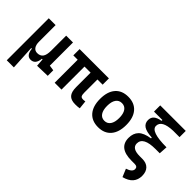

<svg xmlns="http://www.w3.org/2000/svg" viewBox="-27 -1447 2398 2398"><g transform="rotate(45 1172.0 -248.5)"><path d="M273.9 9.8Q199.2 9.8 188.5 -99.6H176.8L194.3 224.6H68.8V-517.6H189.5V-224.6Q189.5 -168.5 211.7 -137.9Q233.9 -107.4 273.9 -107.4Q324.7 -107.4 350.3 -141.1Q376 -174.8 376 -253.9V-517.6H496.6V-108.4L567.9 -97.7V0L384.8 4.9L377.4 -99.6H365.7Q355.5 9.8 273.9 9.8Z M1061.5 9.8Q986.3 9.8 952.4 -28.6Q918.5 -66.9 918.5 -151.4V-406.7H811V0H690.4V-406.7H613.3V-517.6H1130.9V-406.7H1039.1V-175.8Q1039.1 -137.2 1048.6 -119.9Q1058.1 -102.5 1090.8 -102.5Q1098.6 -102.5 1106.9 -103.5Q1115.2 -104.5 1126 -106.4L1137.7 3.9Q1118.2 7.3 1102.3 8.5Q1086.4 9.8 1061.5 9.8Z M1464.8 9.8Q1354.5 9.8 1293.9 -60.5Q1233.4 -130.9 1233.4 -258.8Q1233.4 -387.2 1293.9 -457.3Q1354.5 -527.3 1464.8 -527.3Q1575.2 -527.3 1635.7 -457.3Q1696.3 -387.2 1696.3 -258.8Q1696.3 -130.9 1635.7 -60.5Q1575.2 9.8 1464.8 9.8ZM1464.8 -102.5Q1516.1 -102.5 1544.2 -143.3Q1572.3 -184.1 1572.3 -258.8Q1572.3 -334 1544.2 -374.5Q1516.1 -415 1464.8 -415Q1413.6 -415 1385.5 -374.5Q1357.4 -334 1357.4 -258.8Q1357.4 -184.1 1385.5 -143.3Q1413.6 -102.5 1464.8 -102.5Z M2057.6 9.8Q1829.1 9.8 1829.1 -166.5Q1829.1 -247.1 1875.7 -295.2Q1922.4 -343.3 2032.2 -359.9V-373.5Q1929.2 -379.4 1886.5 -409.7Q1843.8 -439.9 1843.8 -494.6Q1843.8 -543 1875.5 -570.1Q1907.2 -597.2 1970.7 -607.4V-622.6H1822.3V-732.4H2273.4V-622.6H2160.2Q1965.8 -615.7 1965.8 -513.7Q1965.8 -417.5 2248 -417.5L2241.2 -305.2H2167Q1951.2 -305.2 1951.2 -189.9Q1951.2 -102.5 2090.3 -102.5H2136.7Q2208 -102.5 2247.1 -62.7Q2286.1 -22.9 2286.1 49.3Q2286.1 192.4 2122.6 234.4L2078.6 129.4Q2119.1 116.7 2141.6 97.4Q2164.1 78.1 2164.1 51.8Q2164.1 9.8 2112.8 9.8Z"/></g></svg>

Font: CaskaydiaCove NF SemiBold
Style: Regular
Weight: 600
Designer: Aaron Bell
Foundry: Saja Typeworks
Version: Version 2111.001; VTT 6.35;Nerd Fonts 3.2.1